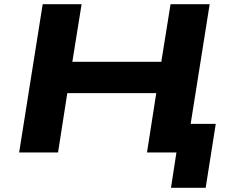

<svg xmlns="http://www.w3.org/2000/svg" viewBox="-20 -725 1115 913"><path d="M793 168 819 0H684L705 -136H1006L958 168ZM71 0 183 -705H368L324 -431H747L791 -705H977L865 0H679L723 -282H300L256 0Z"/></svg>

Font: Nunito Sans 7pt Expanded ExtraBold
Style: Italic
Weight: 800
Width: 7
Italic angle: -9°
Designer: Vernon Adams
Foundry: Vernon Adams
Version: Version 3.101;gftools[0.9.27]